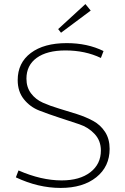

<svg xmlns="http://www.w3.org/2000/svg" viewBox="-20 -914 615 944"><path d="M280 -753 266 -771 400 -894 426 -862ZM58 -42 71 -76Q183 -27 283 -27Q372 -27 424 -67Q476 -107 476 -174Q476 -222 445.5 -255Q415 -288 370 -303Q325 -318 271.5 -335.5Q218 -353 173 -370.5Q128 -388 97.5 -426Q67 -464 67 -520Q67 -605 131.5 -653.5Q196 -702 308 -702Q410 -702 489 -663L476 -629Q399 -666 302 -666Q211 -666 160.5 -629.5Q110 -593 110 -527Q110 -485 132.5 -455Q155 -425 191 -409Q227 -393 271 -380Q315 -367 358.5 -353Q402 -339 438 -319.5Q474 -300 496.5 -265.5Q519 -231 519 -182Q519 -95 453.5 -42.5Q388 10 278 10Q168 10 58 -42Z"/></svg>

Font: Cantarell Light
Style: Regular
Weight: 300
Designer: Dave Crossland, Nikolaus Waxweiler, Florian Fecher, Jacques Le Bailly, Eben Sorkin, Alexei Vanyashin, Alexios Zavras, Em
Version: Version 0.303